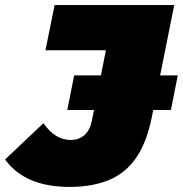

<svg xmlns="http://www.w3.org/2000/svg" viewBox="-78 -720 720 756"><path d="M196 16Q108 16 44.5 -11Q-19 -38 -58 -92L93 -235Q116 -202 142.5 -185.5Q169 -169 200 -169Q234 -169 255.5 -189Q277 -209 284 -246L339 -522H101L137 -700H608L520 -260Q500 -159 458 -98.5Q416 -38 350.5 -11Q285 16 196 16ZM187 -287 214 -423H622L595 -287Z"/></svg>

Font: Montserrat Thin Black
Style: Italic
Weight: 900
Italic angle: -11.3°
Version: Version 9.000